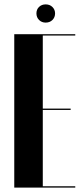

<svg xmlns="http://www.w3.org/2000/svg" viewBox="-20 -855 385 875"><path d="M323 -699V-693H175V-360H302V-354H175V-6H323V0H45V-699ZM146 -794Q146 -812 158 -823.5Q170 -835 188 -835Q207 -835 219 -823Q231 -811 231 -794Q231 -776 219 -764Q207 -752 188 -752Q170 -752 158 -764Q146 -776 146 -794Z"/></svg>

Font: Moniqa Black Display
Style: Regular
Weight: 900
Designer: Rajesh Rajput
Foundry: Rajesh Rajput
Version: Version 1.000